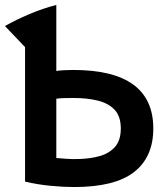

<svg xmlns="http://www.w3.org/2000/svg" viewBox="-24 -736 662 774"><path d="M272 -341Q327 -341 370 -330.5Q413 -320 438 -293.5Q463 -267 463 -218Q463 -171 440 -144.5Q417 -118 378.5 -107Q340 -96 293 -95Q264 -94 242 -96Q220 -98 203 -99V-338Q214 -340 232.5 -340.5Q251 -341 272 -341ZM203 -716Q148 -702 94 -679Q40 -656 -4 -631L77 -546V-4Q127 8 179.5 13Q232 18 275 18Q439 18 516.5 -42.5Q594 -103 594 -218Q594 -454 271 -454Q257 -454 235.5 -453Q214 -452 203 -450Z"/></svg>

Font: Repo DemiBold
Style: Regular
Weight: 600
Designer: Stefan Peev
Foundry: Context Ltd
Version: Version 1.502